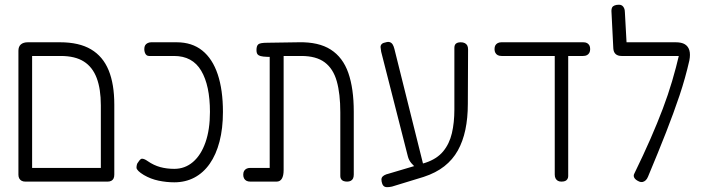

<svg xmlns="http://www.w3.org/2000/svg" viewBox="-20 -759 2981 813"><path d="M87 10Q78 10 71.5 6.5Q65 3 61.5 -3.5Q58 -10 58 -19V-544Q58 -562 68.5 -571Q79 -580 98 -580H234Q315 -580 365.5 -550Q416 -520 440 -461.5Q464 -403 464 -316V-20Q464 -10 461 -3.5Q458 3 451.5 6.5Q445 10 436 10Q427 10 420.5 7.5Q414 5 410.5 -0.5Q407 -6 407 -13V-313Q407 -382 389.5 -428.5Q372 -475 335 -498.5Q298 -522 237 -522H116V-20Q116 -10 112.5 -3.5Q109 3 103 6.5Q97 10 87 10ZM87 10 88 -48H434L435 10Z M718 13Q685 13 651.5 6Q618 -1 589 -18Q574 -27 566 -35Q558 -43 558 -49Q558 -55 559.5 -61.5Q561 -68 565 -72Q570 -80 574 -83.5Q578 -87 581 -87Q586 -87 592 -84.5Q598 -82 605 -77Q631 -59 658.5 -51.5Q686 -44 718 -44Q763 -44 797 -73Q831 -102 850 -156Q869 -210 869 -285Q869 -397 832 -459.5Q795 -522 717 -522H611Q605 -522 600.5 -525.5Q596 -529 593.5 -536Q591 -543 591 -551Q591 -561 594.5 -567Q598 -573 605 -576.5Q612 -580 620 -580H728Q793 -580 836.5 -545Q880 -510 902 -444Q924 -378 924 -285Q924 -215 909.5 -159.5Q895 -104 868 -65.5Q841 -27 803 -7Q765 13 718 13Z M1040 10Q1030 10 1023.5 6.5Q1017 3 1013.5 -3.5Q1010 -10 1010 -19Q1010 -29 1013.5 -35Q1017 -41 1023.5 -44.5Q1030 -48 1039 -48H1122V-535L1130 -518Q1108 -518 1095 -519.5Q1082 -521 1076 -524.5Q1070 -528 1068 -533.5Q1066 -539 1066 -547Q1066 -565 1074 -571.5Q1082 -578 1112 -578L1244 -580Q1329 -582 1380.5 -549Q1432 -516 1455 -450Q1478 -384 1478 -286V-20Q1478 -10 1475 -3.5Q1472 3 1465.5 6.5Q1459 10 1450 10Q1441 10 1434.5 7.5Q1428 5 1424.5 -0.5Q1421 -6 1421 -13V-283Q1421 -362 1406 -415Q1391 -468 1355 -495Q1319 -522 1256 -522H1181V-39Q1181 -15 1173.5 -2.5Q1166 10 1151 10Z M1640 31Q1627 34 1617.5 33.5Q1608 33 1603 27Q1598 21 1596 10Q1594 0 1596.5 -6Q1599 -12 1606.5 -16.5Q1614 -21 1627 -24L1782 -70Q1830 -86 1856.5 -118Q1883 -150 1893.5 -195Q1904 -240 1904 -295V-557Q1904 -565 1907 -570Q1910 -575 1916 -577.5Q1922 -580 1931 -580Q1941 -580 1948 -576.5Q1955 -573 1958.5 -566.5Q1962 -560 1962 -550L1961 -319Q1961 -259 1950.5 -209.5Q1940 -160 1918.5 -121.5Q1897 -83 1861.5 -55Q1826 -27 1774 -10ZM1741 -50Q1732 -56 1721.5 -68.5Q1711 -81 1707 -97L1594 -540Q1592 -552 1591.5 -559Q1591 -566 1595.5 -571.5Q1600 -577 1611 -579Q1623 -583 1630.5 -580.5Q1638 -578 1642.5 -571Q1647 -564 1650 -552L1773 -59Z M2104 -522Q2094 -522 2087.5 -525.5Q2081 -529 2077.5 -535.5Q2074 -542 2074 -551Q2074 -561 2077.5 -567Q2081 -573 2087.5 -576.5Q2094 -580 2103 -580H2450Q2460 -580 2466 -576.5Q2472 -573 2475.5 -567Q2479 -561 2479 -551Q2479 -542 2475.5 -535.5Q2472 -529 2465.5 -525.5Q2459 -522 2449 -522ZM2357 10Q2348 10 2342 6.5Q2336 3 2332.5 -3.5Q2329 -10 2329 -20V-523H2386V-13Q2386 -6 2382.5 -0.5Q2379 5 2373 7.5Q2367 10 2357 10Z M2687 10Q2671 3 2666 -6Q2661 -15 2666 -24Q2705 -104 2734.5 -171.5Q2764 -239 2786.5 -298.5Q2809 -358 2826 -415.5Q2843 -473 2857 -533L2899 -503Q2882 -428 2857.5 -355Q2833 -282 2800.5 -199Q2768 -116 2724 -11Q2720 -1 2714 4.5Q2708 10 2701 11.5Q2694 13 2687 10ZM2899 -503 2857 -522H2612Q2596 -522 2587 -530Q2578 -538 2577 -554L2569 -713Q2569 -722 2572 -727.5Q2575 -733 2582.5 -736Q2590 -739 2601 -739Q2609 -739 2614 -735.5Q2619 -732 2622.5 -725Q2626 -718 2626 -707L2633 -580H2841Q2866 -580 2880 -571.5Q2894 -563 2899 -546Q2904 -529 2899 -503Z"/></svg>

Font: Fredoka SemiCondensed Light
Style: Regular
Weight: 300
Width: 4
Designer: Ben Nathan
Foundry: Milena B. Brandão, Ben Nathan
Version: Version 2.001